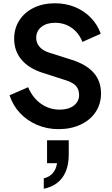

<svg xmlns="http://www.w3.org/2000/svg" viewBox="-20 -777 687 1173"><path d="M38.5 -194.8 151.8 -244.2Q179 -179.8 229.9 -143.5Q280.8 -107.2 345 -107.2Q398.2 -107.2 430.8 -131.9Q463.2 -156.5 463.2 -197.5Q463.2 -230.2 444 -251.8Q424.8 -273.2 384.8 -285.8L241.8 -331.8Q155.5 -359.2 111 -412.8Q66.5 -466.2 66.5 -540Q66.5 -603.2 98.1 -652.6Q129.8 -702 186.2 -729.5Q242.8 -757 315.8 -757Q382 -757 438.4 -733.8Q494.8 -710.5 535.2 -668.5Q575.8 -626.5 595.5 -570.8L483.5 -521Q461.8 -576.2 417.8 -607Q373.8 -637.8 316 -637.8Q264.5 -637.8 232.9 -612.5Q201.2 -587.2 201.2 -546Q201.2 -514.8 221.5 -491.1Q241.8 -467.5 281.8 -454.8L418.5 -411.5Q508.2 -383 552.8 -331.9Q597.2 -280.8 597.2 -206Q597.2 -142.5 564.5 -93Q531.8 -43.5 472.6 -15.8Q413.5 12 337.5 12Q267.8 12 207 -13.8Q146.2 -39.5 102.4 -86.1Q58.5 -132.8 38.5 -194.8ZM328.5 220H267.5V80H400V166.2Q400 253.8 361.5 307.1Q323 360.5 247.5 376.2V312.5Q282 304.5 302.4 280.9Q322.8 257.2 328.5 220Z"/></svg>

Font: Trafiko Sans Variable
Style: Regular
Weight: 400
Designer: Gumpita Rahayu / Trafiko
Foundry: Tokotype / Trafiko
Version: Version 0.001;FEAKit 1.0